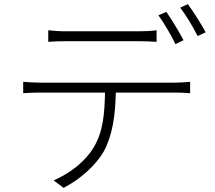

<svg xmlns="http://www.w3.org/2000/svg" viewBox="-20 -863 1040 927"><path d="M213 -717V-661C236 -663 263 -664 295 -664C348 -664 597 -664 651 -664C676 -664 709 -663 736 -661V-717C709 -713 676 -712 651 -712C597 -712 348 -712 293 -712C262 -712 239 -714 213 -717ZM783 -806 745 -789C772 -751 808 -691 827 -650L866 -669C844 -711 808 -770 783 -806ZM887 -843 850 -826C879 -789 912 -733 934 -689L973 -707C953 -745 914 -806 887 -843ZM92 -468V-413C119 -415 143 -416 174 -416H487C485 -315 478 -226 432 -151C393 -85 320 -27 239 8L287 44C369 2 444 -67 481 -132C523 -209 537 -306 539 -416H828C850 -416 878 -415 898 -413V-468C875 -466 849 -464 828 -464C778 -464 228 -464 174 -464C143 -464 118 -466 92 -468Z"/></svg>

Font: Noto Sans CJK SC Light
Style: Regular
Weight: 300
Designer: Ryoko NISHIZUKA 西塚涼子 (kana, bopomofo & ideographs); Paul D. Hunt (Latin, Greek & Cyrillic); Sandoll Communications 산돌커뮤니
Foundry: Adobe
Version: Version 2.004;hotconv 1.0.118;makeotfexe 2.5.65603